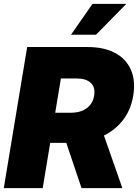

<svg xmlns="http://www.w3.org/2000/svg" viewBox="-21 -970 712 990"><path d="M-1.5 0 119.1 -727.5H430.2Q514.6 -727.5 571.8 -697.3Q628.9 -667 653.8 -610.6Q678.7 -554.2 666 -476.6Q653.3 -399.9 608.9 -345.5Q564.5 -291 495.4 -262.2Q426.3 -233.4 339.4 -233.4H159.7L185.1 -388.7H344.7Q377.4 -388.7 402.6 -398.9Q427.7 -409.2 443.8 -428.7Q460 -448.2 464.4 -476.6Q471.7 -519.5 447.3 -542.5Q422.9 -565.4 374 -565.4H293L199.2 0ZM399.4 0 287.6 -332H493.7L609.9 0ZM345.2 -791 456.1 -950.2H630.4L474.1 -791Z"/></svg>

Font: Inter 24pt Black
Style: Italic
Weight: 900
Italic angle: -9.3988°
Designer: Rasmus Andersson
Foundry: rsms
Version: Version 4.001;git-66647c0bb